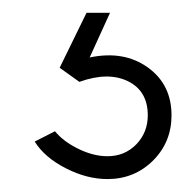

<svg xmlns="http://www.w3.org/2000/svg" viewBox="-20 -20 288 300"><path d="M147.9 259.8Q115.7 259.8 82.8 242.9Q49.8 226.1 34.2 201.2L65.9 185.1Q79.1 201.2 102.5 212.6Q126 224.1 147.9 224.1Q174.8 224.1 192.9 205.6Q210.9 187 210.9 160.2Q210.9 122.1 179.9 106.9Q148.9 91.8 104 107.9L73.2 85.9L115.2 0H151.9L120.1 69.8Q173.3 58.6 210.7 85.2Q248 111.8 248 160.2Q248 202.1 219 231Q189.9 259.8 147.9 259.8Z"/></svg>

Font: Oakes Grotesk
Style: Light
Weight: 300
Designer: Samuel Oakes
Foundry: Samuel Oakes
Version: Version 1.0 | wf-rip DC20170320